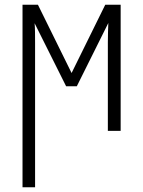

<svg xmlns="http://www.w3.org/2000/svg" viewBox="-20 -552 603 810"><path d="M75 238H128V-371C128 -397 128 -434 126 -454L259 -188H304L437 -455C436 -435 435 -396 435 -373V0H489V-532H424L282 -244L140 -532H75Z"/></svg>

Font: Noto Sans Display SemiCondensed Light
Style: Regular
Weight: 300
Width: 4
Designer: Monotype Design Team
Foundry: Monotype Imaging Inc.
Version: Version 1.900